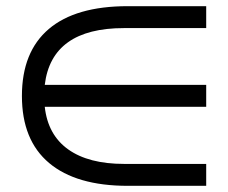

<svg xmlns="http://www.w3.org/2000/svg" viewBox="-20 -663 739 622"><path d="M394 -61Q227 -61 139 -135Q51 -209 51 -352Q51 -495 138 -569Q225 -643 394 -643H648V-572H382Q147 -572 125 -388H648V-317H125Q135 -226 201 -179Q267 -132 382 -132H648V-61Z"/></svg>

Font: hextamil15
Style: Book
Weight: 400
Designer: Jelle Bosma - Monotype Design Team
Foundry: Monotype Imaging Inc.
Version: Version 2.003